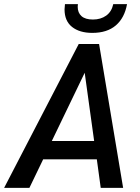

<svg xmlns="http://www.w3.org/2000/svg" viewBox="-48 -914 679 934"><path d="M423 -139H162L95 0H-28L335 -700H434L551 0H442ZM410 -228 364 -560 204 -228ZM266 -868Q266 -876 268 -894H331Q330 -890 330 -881Q330 -852 348.5 -835.5Q367 -819 404 -819Q442 -819 468.5 -838Q495 -857 503 -894H570Q558 -827 515.5 -790.5Q473 -754 401 -754Q339 -754 302.5 -783Q266 -812 266 -868Z"/></svg>

Font: Sarabun Medium
Style: Italic
Weight: 500
Italic angle: -10°
Designer: Suppakit Chalermlarp | Katatrad Co.,Ltd.
Foundry: Cadson Demak Co.,Ltd.
Version: Version 1.000; ttfautohint (v1.6)